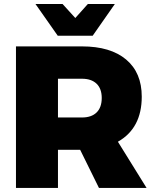

<svg xmlns="http://www.w3.org/2000/svg" viewBox="-20 -931 765 951"><path d="M439 -753.9H266.1L155.8 -911.1H290L353 -841.8L415 -911.1H548.8ZM706.1 0H470.2L377 -189H267.1V0H59.1V-701.2H386.2Q527.3 -701.2 604.7 -636.2Q682.1 -571.3 682.1 -452.1Q682.1 -295.9 564 -229ZM267.1 -541V-349.1H386.2Q433.1 -349.1 458.5 -374Q483.9 -398.9 483.9 -445.8Q483.9 -491.7 458.3 -516.4Q432.6 -541 386.2 -541Z"/></svg>

Font: Montserrat-Arabic ExtraBold
Style: Regular
Weight: 800
Designer: Mohamed Gaber
Foundry: Kief Type Foundry
Version: Version 5.008;PS 005.008;hotconv 1.0.88;makeotf.lib2.5.64775